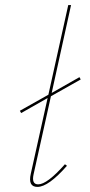

<svg xmlns="http://www.w3.org/2000/svg" viewBox="-20 -731 352 754"><path d="M130 -7Q165 -7 235 -86L243 -80Q170 3 127 3Q89 3 101 -49L167 -346L63 -287L58 -296L170 -359L248 -711H259L183 -366L292 -428L297 -419L180 -353L112 -47Q103 -7 130 -7Z"/></svg>

Font: EauTestInfant Hairline
Style: Italic
Weight: 250
Italic angle: -12°
Designer: Christian Thalmann (Catharsis Fonts)
Version: Version 0.001;PS 000.001;hotconv 1.0.88;makeotf.lib2.5.64775